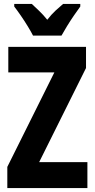

<svg xmlns="http://www.w3.org/2000/svg" viewBox="-20 -951 479 971"><path d="M422 0H17V-107L255 -585H22V-714H415V-607L178 -131H422ZM147 -771Q138 -789 121 -817Q104 -845 85 -872.5Q66 -900 52 -918V-931H141Q156 -917 177.5 -896.5Q199 -876 219 -851Q240 -878 260.5 -897Q281 -916 299 -931H386V-918Q372 -899 353.5 -872Q335 -845 318.5 -818Q302 -791 291 -771Z"/></svg>

Font: Noto Sans Malayalam ExtraCondensed ExtraBold
Style: Regular
Weight: 800
Width: 2
Designer: Jelle Bosma - Monotype Design Team
Foundry: Monotype Imaging Inc.
Version: Version 2.104; ttfautohint (v1.8.4.7-5d5b)